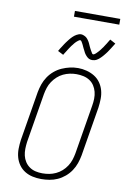

<svg xmlns="http://www.w3.org/2000/svg" viewBox="-116 -1176 831 1251"><g transform="rotate(10 300.0 -550.5)"><path d="M248 8Q219 8 191 2Q163 -4 139.5 -18.5Q116 -33 100 -55.5Q84 -78 76.5 -105Q69 -132 69.5 -161.5Q70 -191 74 -220L128 -546Q133 -573 142 -599Q151 -625 167 -649Q183 -673 205.5 -692Q228 -711 254 -722.5Q280 -734 306.5 -740Q333 -746 361 -746Q389 -746 417.5 -738.5Q446 -731 469.5 -716.5Q493 -702 509 -679.5Q525 -657 532.5 -630Q540 -603 539.5 -573.5Q539 -544 535 -515L481 -189Q476 -162 467 -136Q458 -110 442 -86Q426 -62 403.5 -43Q381 -24 355.5 -12.5Q330 -1 302.5 3.5Q275 8 248 8ZM249 -30Q272 -30 294 -34Q316 -38 337.5 -48Q359 -58 377 -74Q395 -90 408 -110Q421 -130 428 -151.5Q435 -173 439 -195L493 -521Q497 -544 497.5 -567.5Q498 -591 492.5 -612.5Q487 -634 475 -652.5Q463 -671 444.5 -683Q426 -695 403.5 -700Q381 -705 357 -705Q335 -705 313 -700.5Q291 -696 270 -686Q249 -676 231.5 -660Q214 -644 201 -624.5Q188 -605 181 -583.5Q174 -562 170 -540L116 -214Q113 -191 112.5 -168Q112 -145 117 -123.5Q122 -102 134 -83.5Q146 -65 164 -52.5Q182 -40 204 -35Q226 -30 249 -30ZM441 -813Q436 -813 430.5 -814Q425 -815 420.5 -817Q416 -819 412 -822Q408 -825 404.5 -828.5Q401 -832 398 -835.5Q395 -839 392 -843Q389 -847 386.5 -851.5Q384 -856 382 -860.5Q380 -865 377.5 -869.5Q375 -874 373 -878Q371 -882 368.5 -887.5Q366 -893 364 -897.5Q362 -902 359.5 -906.5Q357 -911 355 -914.5Q353 -918 350 -922.5Q347 -927 342 -927Q338 -927 334.5 -924.5Q331 -922 327.5 -919.5Q324 -917 319 -912.5Q314 -908 312 -905.5Q310 -903 308 -901Q306 -899 304 -896Q302 -893 299.5 -890Q297 -887 294.5 -884Q292 -881 289.5 -877.5Q287 -874 284.5 -870Q282 -866 279 -862Q276 -858 273.5 -853.5Q271 -849 268 -844.5Q265 -840 262 -835Q259 -830 255.5 -825Q252 -820 249 -814L212 -833Q217 -843 222.5 -851Q228 -859 233 -867Q238 -875 242.5 -882Q247 -889 251.5 -895Q256 -901 260.5 -907Q265 -913 269 -918Q273 -923 277 -927.5Q281 -932 287 -938Q293 -944 299 -948.5Q305 -953 312 -957Q319 -961 326.5 -963.5Q334 -966 342 -966Q347 -966 352 -964.5Q357 -963 361.5 -961Q366 -959 370.5 -956.5Q375 -954 378.5 -950.5Q382 -947 385 -943.5Q388 -940 391 -935.5Q394 -931 396.5 -927Q399 -923 401 -918.5Q403 -914 405 -909.5Q407 -905 409 -900.5Q411 -896 413.5 -891Q416 -886 418.5 -881Q421 -876 423.5 -872Q426 -868 428 -864.5Q430 -861 433 -856Q436 -851 441 -851Q445 -851 448.5 -853.5Q452 -856 455.5 -858.5Q459 -861 463.5 -866Q468 -871 470 -873Q472 -875 474.5 -877.5Q477 -880 479 -883Q481 -886 483.5 -888.5Q486 -891 488 -894.5Q490 -898 493 -901.5Q496 -905 498.5 -908.5Q501 -912 503.5 -916.5Q506 -921 509 -925Q512 -929 515 -934Q518 -939 521 -944Q524 -949 527 -954Q530 -959 534 -965L571 -945Q565 -936 560 -927.5Q555 -919 550 -911.5Q545 -904 540.5 -897Q536 -890 531.5 -883.5Q527 -877 522.5 -871.5Q518 -866 514 -861Q510 -856 506 -851.5Q502 -847 495.5 -840.5Q489 -834 483.5 -829.5Q478 -825 471 -821Q464 -817 456 -815Q448 -813 441 -813ZM575 -1071H275V-1109H575Z"/></g></svg>

Font: Iosevka Etoile XLtObl
Style: Regular
Weight: 200
Italic angle: -9°
Designer: Belleve Invis
Foundry: Belleve Invis
Version: Version 15.5.2; ttfautohint (v1.8.4)